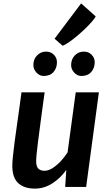

<svg xmlns="http://www.w3.org/2000/svg" viewBox="-20 -1101 642 1131"><path d="M185.5 10Q122.5 10 87.5 -22.2Q52.5 -54.5 52.5 -125Q52.5 -145.5 56.2 -181.8Q60 -218 66.5 -268Q72.5 -312 79.5 -361.5Q86.5 -411 93.5 -461Q100.5 -511 106.5 -557H243Q240.5 -540 236.8 -512.5Q233 -485 228.5 -452Q224 -419 219.5 -384.8Q215 -350.5 211 -319.8Q207 -289 204 -266.5Q198.5 -224 195.8 -195Q193 -166 193 -150.5Q193 -121 205.5 -108Q218 -95 242 -95Q263.5 -95 287.5 -109.5Q311.5 -124 335 -148.5Q358.5 -173 378 -203L426 -557H562.5L487.5 0H364L370.5 -100Q337 -52.5 288.8 -21.2Q240.5 10 185.5 10ZM237 -653.5Q213.5 -653.5 195 -673.2Q176.5 -693 176.5 -717.5Q176.5 -752 198.2 -774.5Q220 -797 251.5 -797Q279.5 -797 297.5 -778.5Q315.5 -760 315.5 -734.5Q315.5 -700 295.2 -676.8Q275 -653.5 237 -653.5ZM459 -653.5Q435.5 -653.5 417.2 -673.2Q399 -693 399 -717.5Q399 -752 420.5 -774.5Q442 -797 474 -797Q501.5 -797 519.8 -778.5Q538 -760 538 -734.5Q538 -700.5 517.5 -677Q497 -653.5 459 -653.5ZM349 -831.5 301.5 -873 458 -1081 544 -1004Q537.5 -992 520.2 -972.2Q503 -952.5 479.8 -930.2Q456.5 -908 432 -887.5Q407.5 -867 385.5 -851.8Q363.5 -836.5 349 -831.5Z"/></svg>

Font: Merriweather Sans SemiBold
Style: Italic
Weight: 600
Italic angle: -7.5°
Designer: Eben Sorkin
Foundry: Eben Sorkin
Version: Version 2.001